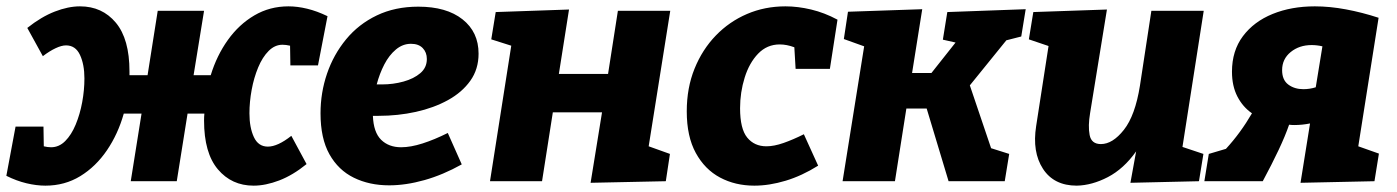

<svg xmlns="http://www.w3.org/2000/svg" viewBox="-44 -571 4401 605"><path d="M99 14Q71 14 39.5 6.5Q8 -1 -24 -17L5 -172H93L94 -110Q106 -107 117 -107Q142 -107 161.5 -126.5Q181 -146 194.5 -178.5Q208 -211 215 -249Q222 -287 222 -324Q222 -368 208 -398Q194 -428 164 -428Q150 -428 131 -419Q112 -410 91 -394L42 -483Q86 -518 128.5 -534.5Q171 -551 208 -551Q278 -551 321 -499.5Q364 -448 364 -346Q364 -339 364 -334H421L453 -537H599L566 -334H620Q639 -396 674 -445Q709 -494 757.5 -522.5Q806 -551 865 -551Q893 -551 924 -543.5Q955 -536 988 -520L958 -365H871L870 -427Q857 -430 846 -430Q822 -430 802.5 -410.5Q783 -391 769.5 -358.5Q756 -326 749 -288Q742 -250 742 -214Q742 -169 756 -139Q770 -109 800 -109Q831 -109 874 -143L922 -54Q879 -19 836 -2.5Q793 14 755 14Q686 14 642.5 -37.5Q599 -89 599 -191Q599 -203 600 -213H547L513 0H368L402 -213H346Q328 -149 293 -97.5Q258 -46 209 -16Q160 14 99 14Z M1182 13Q1120 13 1071 -11Q1022 -35 994 -85Q966 -135 966 -214Q966 -279 986.5 -339Q1007 -399 1046.5 -447Q1086 -495 1143.5 -522.5Q1201 -550 1274 -550Q1363 -550 1413.5 -510Q1464 -470 1464 -402Q1464 -353 1438 -316.5Q1412 -280 1367.5 -255.5Q1323 -231 1266.5 -218.5Q1210 -206 1149 -206Q1140 -206 1131 -206Q1133 -154 1157 -130.5Q1181 -107 1220 -107Q1250 -107 1287.5 -119Q1325 -131 1367 -152L1411 -53Q1352 -20 1293.5 -3.5Q1235 13 1182 13ZM1251 -433Q1225 -433 1203.5 -415Q1182 -397 1167 -368Q1152 -339 1143 -305Q1150 -305 1160 -305Q1195 -305 1227.5 -314Q1260 -323 1280.5 -340.5Q1301 -358 1301 -385Q1301 -406 1288 -419.5Q1275 -433 1251 -433Z M1500 0 1567 -427 1504 -447 1518 -533 1749 -541 1717 -338H1872L1903 -537H2068L2000 -110L2067 -86L2054 0L1817 5L1853 -217H1698L1664 0Z M2333 14Q2273 14 2225 -11.5Q2177 -37 2148.5 -89Q2120 -141 2120 -220Q2120 -294 2144.5 -354.5Q2169 -415 2211.5 -459Q2254 -503 2310 -527Q2366 -551 2431 -551Q2470 -551 2512 -541Q2554 -531 2595 -509L2571 -354H2463L2459 -422Q2435 -431 2413 -431Q2373 -431 2345 -402Q2317 -373 2302.5 -326.5Q2288 -280 2288 -230Q2288 -165 2310.5 -137.5Q2333 -110 2371 -110Q2395 -110 2425 -120.5Q2455 -131 2489 -148L2534 -49Q2483 -17 2431.5 -1.5Q2380 14 2333 14Z M2611 0 2679 -425 2615 -448 2628 -534 2862 -542 2830 -341H2891L2967 -437L2927 -446L2941 -533L3188 -542L3174 -456L3127 -444L3012 -302L3079 -104L3136 -86L3122 0H2945L2876 -229H2812L2776 0Z M3349 14Q3277 14 3242.5 -39Q3208 -92 3221 -174L3260 -426L3198 -447L3212 -533L3444 -541L3391 -215Q3384 -174 3389.5 -145.5Q3395 -117 3425 -117Q3462 -117 3497.5 -162Q3533 -207 3548 -301L3584 -537H3749L3682 -108L3748 -86L3734 0L3518 5L3536 -94Q3497 -39 3447 -13Q3397 13 3349 14Z M3751 0 3765 -86 3819 -102Q3865 -152 3901 -214Q3872 -234 3855 -267Q3838 -300 3838 -345Q3838 -411 3872.5 -457Q3907 -503 3966 -527Q4025 -551 4099 -551Q4146 -551 4197 -541.5Q4248 -532 4300 -515L4236 -110L4301 -87L4287 0L4054 5L4084 -182Q4059 -177 4034 -177Q4026 -177 4018 -178Q4006 -143 3985 -98.5Q3964 -54 3935 0ZM3996 -350Q3996 -319 4015.5 -304.5Q4035 -290 4063 -290Q4083 -290 4102 -296L4123 -425Q4106 -429 4089 -429Q4050 -429 4023 -407Q3996 -385 3996 -350Z"/></svg>

Font: Bitter ExtraBold
Style: Italic
Weight: 800
Italic angle: -9°
Designer: Sol Matas, and Bitter project Authors
Foundry: Sol Matas
Version: Version 2.001